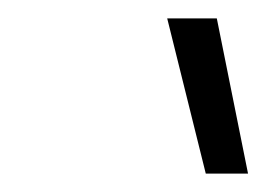

<svg xmlns="http://www.w3.org/2000/svg" viewBox="-20 -760 290 209"><path d="M162 -740H216L250 -571H204Z"/></svg>

Font: Prompt ExtraLight
Style: Italic
Weight: 275
Italic angle: -12°
Designer: Katatrad Team
Foundry: CadsonDemak
Version: Version 1.000